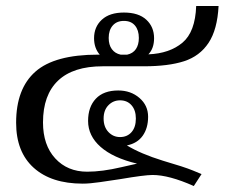

<svg xmlns="http://www.w3.org/2000/svg" viewBox="-20 -605 752 643"><path d="M124 -195Q124 -119 165 -74.5Q206 -30 272 -30Q322 -30 386 -45L439 -57Q359 -76 317 -113Q275 -150 275 -200Q275 -247 301 -274.5Q327 -302 376 -302Q418 -302 447 -277Q476 -252 476 -214Q476 -176 458 -150.5Q440 -125 405 -118Q451 -90 525 -67Q597 -46 626 -34L655 -22L629 18Q546 -19 491 -19Q464 -19 382 -5Q349 0 314.5 5Q280 10 257 10Q152 10 93 -43Q34 -96 34 -194Q34 -308 98.5 -365Q163 -422 308 -422H314Q295 -444 295 -477Q295 -515 321 -539Q347 -563 395 -563Q444 -563 470 -539Q496 -515 496 -477Q496 -443 477 -423Q548 -426 591 -462Q634 -498 637 -585H712Q708 -506 678.5 -461.5Q649 -417 596.5 -400Q544 -383 462 -383H324Q225 -383 174.5 -335Q124 -287 124 -195ZM384 -422H406Q425 -426 435 -440.5Q445 -455 445 -478Q445 -504 432 -519.5Q419 -535 395 -535Q371 -535 357.5 -519.5Q344 -504 344 -478Q344 -455 354.5 -440.5Q365 -426 384 -422ZM382 -146Q406 -146 420.5 -162.5Q435 -179 435 -208Q435 -236 420.5 -252.5Q406 -269 382 -269Q359 -269 343 -252.5Q327 -236 327 -208Q327 -180 343 -163Q359 -146 382 -146Z"/></svg>

Font: TavirajRegular
Style: Regular
Weight: 400
Designer: Katatrad Team
Foundry: CadsonDemak
Version: Version 1.001